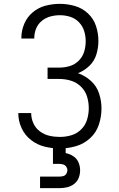

<svg xmlns="http://www.w3.org/2000/svg" viewBox="-20 -763 616 997"><path d="M291 8Q333 8 374.5 -4Q416 -16 448 -45.5Q480 -75 493.5 -116Q507 -157 507 -200Q507 -239 494.5 -277.5Q482 -316 452 -343Q422 -370 385 -383Q418 -396 444 -421Q470 -446 480.5 -480.5Q491 -515 491 -550Q491 -590 478.5 -628Q466 -666 436.5 -693.5Q407 -721 368.5 -732Q330 -743 291 -743Q253 -743 216.5 -733.5Q180 -724 150.5 -699.5Q121 -675 106 -639.5Q91 -604 91 -567V-563H158V-565Q158 -591 167.5 -614.5Q177 -638 197 -654.5Q217 -671 241.5 -677.5Q266 -684 291 -684Q318 -684 344 -676Q370 -668 389.5 -648Q409 -628 417 -602Q425 -576 425 -549Q425 -521 417 -494.5Q409 -468 389 -448Q369 -428 342.5 -420Q316 -412 288 -412H227V-353H288Q319 -353 348.5 -344Q378 -335 400.5 -313Q423 -291 432 -261.5Q441 -232 441 -201Q441 -171 432 -141.5Q423 -112 401 -90.5Q379 -69 350 -60.5Q321 -52 291 -52Q263 -52 236.5 -58Q210 -64 187.5 -80.5Q165 -97 153.5 -122.5Q142 -148 142 -175V-176H75V-175Q75 -135 92 -98Q109 -61 141 -36Q173 -11 212 -1.5Q251 8 291 8ZM188 214H288Q308 214 328 209.5Q348 205 364.5 192.5Q381 180 388.5 161Q396 142 396 121Q396 100 387.5 80Q379 60 360.5 48Q342 36 321 32V0H255V88H288Q298 88 308 91Q318 94 324 102.5Q330 111 330 121Q330 131 324 140Q318 149 308 151.5Q298 154 288 154H188Z"/></svg>

Font: Iosevka Sparkle Light
Style: Regular
Weight: 300
Designer: Belleve Invis
Foundry: Belleve Invis
Version: Version 4.5.0; ttfautohint (v1.8.3)